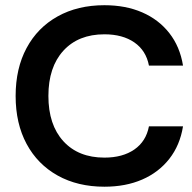

<svg xmlns="http://www.w3.org/2000/svg" viewBox="-20 -705 737 737"><path d="M380.8 11.7Q278.3 11.7 201.3 -31.2Q124.2 -74.2 82.1 -152.5Q40 -230.8 40 -336.7Q40 -442.5 82.1 -520.8Q124.2 -599.2 201.3 -642.1Q278.3 -685 380.8 -685Q462.5 -685 525.8 -657.5Q589.2 -630 630 -577.9Q670.8 -525.8 682.5 -453.3H551.7Q540.8 -510.8 495.8 -542.1Q450.8 -573.3 380.8 -573.3Q280.8 -573.3 223.3 -510.4Q165.8 -447.5 165.8 -336.7Q165.8 -225.8 223.3 -162.9Q280.8 -100 380.8 -100Q450.8 -100 495.8 -131.2Q540.8 -162.5 551.7 -220H682.5Q670.8 -147.5 630 -95.4Q589.2 -43.3 525.8 -15.8Q462.5 11.7 380.8 11.7Z"/></svg>

Font: Funnel Display Light SemiBold
Style: Regular
Weight: 600
Version: Version 1.000